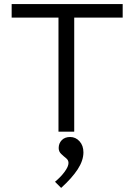

<svg xmlns="http://www.w3.org/2000/svg" viewBox="-20 -644 665 939"><path d="M266 0V-558H37V-624H580V-558H343V0ZM279 275 249 245Q278 221 296.5 195.5Q315 170 315 153Q315 139 303 129.5Q291 120 279 108.5Q267 97 267 80Q267 57 282 41.5Q297 26 323 26Q350 26 369 47Q388 68 388 101Q388 141 360 184Q332 227 279 275Z"/></svg>

Font: Inconsolata Expanded
Style: Regular
Weight: 400
Width: 7
Monospace: yes
Designer: Raph Levien, Cyreal, Brenton Simpson
Foundry: Raph Levien, Cyreal, Google
Version: Version 3.100; ttfautohint (v1.8.4.7-5d5b)